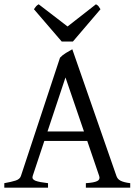

<svg xmlns="http://www.w3.org/2000/svg" viewBox="-20 -872 635 892"><path d="M370.1 -261.2 284.2 -512.2 200.7 -261.2ZM186 -217.3 131.8 -54.2Q127 -39.1 145 -32.2Q163.1 -25.4 203.1 -21V0H0V-21Q33.2 -26.9 52.7 -33.2Q72.3 -39.6 77.1 -54.2L258.8 -604Q270 -616.2 286.6 -626.2Q303.2 -636.2 315.9 -643.1L521 -54.2Q523.4 -47.4 527.8 -42Q532.2 -36.6 539.6 -32.7Q546.9 -28.8 558.1 -25.9Q569.3 -22.9 585 -21V0H378.9V-21Q417 -23.4 431.6 -30.8Q446.3 -38.1 440.9 -54.2L385.3 -217.3ZM318.8 -679.2H266.6L137.7 -829.1Q141.1 -834 143.6 -837.4Q146 -840.8 148.2 -843.3Q150.4 -845.7 153.1 -847.7Q155.8 -849.6 159.7 -852.1L293.9 -749L425.8 -852.1Q434.1 -847.7 437.5 -843.3Q440.9 -838.9 446.8 -829.1Z"/></svg>

Font: Noto Serif Devanagari
Style: Bold
Weight: 700
Designer: Monotype Design Team
Foundry: Monotype Imaging Inc.
Version: Version 1.01